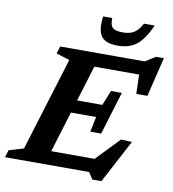

<svg xmlns="http://www.w3.org/2000/svg" viewBox="-124 -1003 1020 1130"><g transform="rotate(10 386.0 -438.0)"><path d="M248.5 -629 168.5 -654 182 -698H425.5L212 0H-24.5L-11 -44L76.5 -70ZM667 -659.5 690 -616H320L345 -698H687.5L748 -736H795L738 -501H671.5ZM504.5 40.5 478 0H132L157.5 -82H531.5L455.5 -39.5L630 -221L695.5 -218L558.5 40.5ZM508.5 -235H443.5L462.5 -326H231.5L255 -402.5H486L522 -492H587L547.5 -363.5ZM528 -843.5Q556.5 -843.5 577 -850.2Q597.5 -857 613.8 -873Q630 -889 644.5 -916H708.5Q682 -857 654 -823.2Q626 -789.5 592 -775.5Q558 -761.5 512.5 -761.5Q464.5 -761.5 437.2 -777.5Q410 -793.5 401.5 -827.5Q393 -861.5 400.5 -916H455Q453.5 -889 459.8 -873Q466 -857 482.8 -850.2Q499.5 -843.5 528 -843.5Z"/></g></svg>

Font: Newsreader 9pt SemiBold
Style: Italic
Weight: 600
Italic angle: -17°
Designer: Hugues Gentile
Foundry: Production Type
Version: Version 1.003